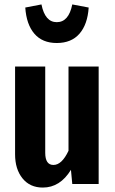

<svg xmlns="http://www.w3.org/2000/svg" viewBox="-20 -830 517 866"><path d="M425 0H306L300 -64Q251 16 173 16Q115 16 81.5 -25.5Q48 -67 48 -134V-530H184V-141Q184 -86 221 -86Q259 -86 289 -150V-530H425ZM94 -796 167 -810Q183 -730 236 -730Q290 -730 306 -810L380 -796Q375 -720 338.5 -678Q302 -636 236 -636Q171 -636 135 -678Q99 -720 94 -796Z"/></svg>

Font: Fira Sans Compressed SemiBold
Style: Regular
Weight: 600
Width: 1
Designer: bBox Type GmbH & Carrois Corporate GbR & Edenspiekermann AG
Foundry: bBox Type GmbH & Carrois Corporate GbR & Edenspiekermann AG
Version: Version 4.301